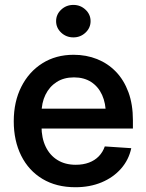

<svg xmlns="http://www.w3.org/2000/svg" viewBox="-20 -766 607 797"><path d="M293 11.2Q213.9 11.2 156.5 -23.2Q99.1 -57.6 68.1 -119.6Q37.1 -181.6 37.1 -262.7Q37.1 -343.8 68.6 -406Q100.1 -468.3 156 -503.4Q211.9 -538.6 285.6 -538.6Q337.9 -538.6 382.8 -520.8Q427.7 -502.9 461.2 -468.3Q494.6 -433.6 513.2 -383.1Q531.7 -332.5 531.7 -267.1V-232.4H90.3V-314.9H472.7L419.4 -291Q419.4 -337.4 403.8 -371.8Q388.2 -406.2 358.6 -425.5Q329.1 -444.8 287.1 -444.8Q245.1 -444.8 215.1 -425.5Q185.1 -406.2 168.7 -372.6Q152.3 -338.9 152.3 -295.4V-242.2Q152.3 -192.9 169.7 -157Q187 -121.1 218.8 -101.6Q250.5 -82 294.4 -82Q325.2 -82 349.4 -91.1Q373.5 -100.1 390.1 -117.2Q406.7 -134.3 415 -158.2L524.9 -150.9Q514.6 -102.5 482.4 -65.9Q450.2 -29.3 401.6 -9Q353 11.2 293 11.2ZM284.7 -610.8Q254.9 -610.8 233.9 -630.6Q212.9 -650.4 212.9 -678.2Q212.9 -706.1 233.9 -725.8Q254.9 -745.6 284.7 -745.6Q314 -745.6 335 -725.8Q356 -706.1 356 -678.2Q356 -650.4 335 -630.6Q314 -610.8 284.7 -610.8Z"/></svg>

Font: Inter Cardless Tabular Medium
Style: Regular
Weight: 500
Designer: Rasmus Andersson
Foundry: rsms
Version: Version 4.000;git-4fc901f